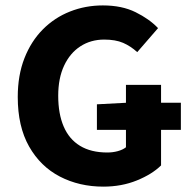

<svg xmlns="http://www.w3.org/2000/svg" viewBox="-20 -684 717 716"><path d="M365.4 12Q275.7 12 203.2 -25.6Q130.7 -63.2 88.4 -137.9Q46.2 -212.5 46.2 -322.2Q46.2 -403.3 71.1 -466.8Q96 -530.3 139.7 -574.3Q183.4 -618.3 241 -641Q298.6 -663.8 363.6 -663.8Q434.7 -663.8 485.7 -638.5Q536.8 -613.3 569.4 -579.1L491.8 -489.6Q467.3 -511.9 439.1 -524.2Q410.8 -536.4 368.7 -536.4Q318.6 -536.4 279.8 -511.3Q241.1 -486.2 219.1 -439.3Q197.1 -392.5 197.1 -326.9Q197.1 -259.7 217.4 -212.4Q237.6 -165 278.4 -140.2Q319.2 -115.3 380.3 -115.3Q400.5 -115.3 419 -120.3Q437.6 -125.3 449.7 -134.8V-367.4H580.6V-67.1Q547 -34.1 490.3 -11.1Q433.5 12 365.4 12ZM341.4 -199.6V-295L454.8 -301H654.5V-199.6Z"/></svg>

Font: Source Sans 3
Style: Regular
Weight: 200
Designer: Paul D. Hunt
Foundry: Adobe
Version: Version 3.046;hotconv 1.0.118;makeotfexe 2.5.65603